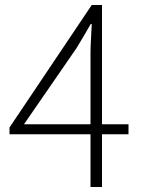

<svg xmlns="http://www.w3.org/2000/svg" viewBox="-20 -748 568 768"><path d="M342 0V-535Q342 -559 344 -593.5Q346 -628 347 -652H343Q329 -628 314.5 -603Q300 -578 285 -554L76 -251H494V-211H18V-238L347 -728H388V0Z"/></svg>

Font: Noto Sans JP ExtraLight
Style: Regular
Weight: 250
Designer: Ryoko NISHIZUKA  (kana, bopomofo & ideographs); Paul D. Hunt (Latin, Greek & Cyrillic); Sandoll Communications , Soo-you
Foundry: Adobe
Version: Version 2.004-H2;hotconv 1.0.118;makeotfexe 2.5.65603